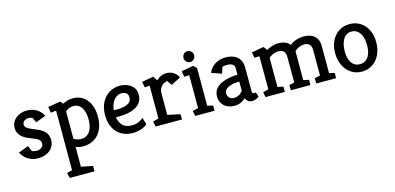

<svg xmlns="http://www.w3.org/2000/svg" viewBox="-79 -1141 3938 1912"><g transform="rotate(-15 1890.5 -185.0)"><path d="M199 3Q153 3 117 -13Q81 -29 58 -53.5Q35 -78 24 -101L128 -141L153 -83Q158 -81 171.5 -77Q185 -73 205 -73Q218 -73 233.5 -79Q249 -85 260 -97.5Q271 -110 271 -131Q271 -153 257.5 -167Q244 -181 221 -190.5Q198 -200 171 -211Q109 -233 77.5 -267Q46 -301 46 -348Q46 -389 67.5 -420Q89 -451 126 -468.5Q163 -486 206 -486Q253 -486 286.5 -470.5Q320 -455 341.5 -432Q363 -409 373 -388L269 -348L245 -399Q242 -401 232 -405Q222 -409 204 -409Q189 -409 175 -403.5Q161 -398 151.5 -387Q142 -376 142 -358Q142 -339 156.5 -326Q171 -313 198 -301.5Q225 -290 260 -275Q310 -255 338.5 -222.5Q367 -190 367 -140Q367 -94 342.5 -61.5Q318 -29 279.5 -13Q241 3 199 3Z M448 273 435 219 490 205V-409L434 -403L424 -465L552 -486L577 -457Q597 -469 623 -477Q649 -485 681 -485Q744 -485 787.5 -454Q831 -423 854 -369.5Q877 -316 877 -247Q877 -186 861 -139Q845 -92 816 -60.5Q787 -29 747.5 -12.5Q708 4 661 4Q640 4 620.5 0.5Q601 -3 584 -10V194L703 218V273ZM660 -72Q700 -72 727 -94Q754 -116 767 -154Q780 -192 780 -242Q780 -289 767.5 -327Q755 -365 730 -387Q705 -409 666 -409Q642 -409 619 -399.5Q596 -390 584 -375V-94Q598 -84 619 -78Q640 -72 660 -72Z M1171 4Q1106 4 1056 -25Q1006 -54 977.5 -108Q949 -162 949 -236Q949 -315 978.5 -370.5Q1008 -426 1057 -455.5Q1106 -485 1166 -485Q1207 -485 1243.5 -470Q1280 -455 1303 -425.5Q1326 -396 1326 -351Q1326 -304 1304.5 -273Q1283 -242 1247 -224Q1211 -206 1167 -198.5Q1123 -191 1078 -191L1048 -192Q1055 -141 1087 -106.5Q1119 -72 1184 -72Q1223 -72 1252.5 -86Q1282 -100 1302 -117L1323 -46Q1309 -33 1286 -21.5Q1263 -10 1233.5 -3Q1204 4 1171 4ZM1047 -264 1072 -263Q1095 -263 1122.5 -266Q1150 -269 1174.5 -277.5Q1199 -286 1214.5 -303.5Q1230 -321 1230 -349Q1230 -380 1210 -394Q1190 -408 1166 -408Q1132 -408 1106 -388.5Q1080 -369 1064.5 -336Q1049 -303 1047 -264Z M1407 0 1395 -54 1454 -70V-408L1402 -406L1392 -464L1512 -486L1542 -439Q1563 -462 1590.5 -474Q1618 -486 1644 -486Q1688 -486 1720 -465Q1752 -444 1767 -409L1668 -359L1636 -407Q1621 -407 1600 -396.5Q1579 -386 1563.5 -362Q1548 -338 1548 -298V-82L1678 -54V0Z M1814 0 1804 -54 1862 -68V-407L1810 -405L1800 -465L1925 -487L1956 -454V-67L2014 -54V0ZM1906 -531Q1882 -531 1866.5 -548Q1851 -565 1851 -587Q1851 -610 1866.5 -626.5Q1882 -643 1906 -643Q1929 -643 1945 -626.5Q1961 -610 1961 -587Q1961 -565 1945 -548Q1929 -531 1906 -531Z M2221 4Q2177 4 2144 -12.5Q2111 -29 2092.5 -59.5Q2074 -90 2074 -129Q2074 -176 2098.5 -206.5Q2123 -237 2161.5 -254.5Q2200 -272 2244 -279.5Q2288 -287 2327 -288V-360Q2327 -381 2307.5 -395Q2288 -409 2251 -409Q2240 -409 2226 -407.5Q2212 -406 2203 -401L2182 -337L2078 -373Q2097 -424 2145.5 -454.5Q2194 -485 2255 -485Q2304 -485 2341 -469Q2378 -453 2399 -419.5Q2420 -386 2420 -333V-93Q2420 -81 2425.5 -74Q2431 -67 2441 -67Q2446 -67 2451 -68.5Q2456 -70 2458 -71L2473 -23Q2465 -15 2446.5 -5.5Q2428 4 2405 4Q2376 4 2360 -9Q2344 -22 2335 -42Q2315 -22 2285.5 -9Q2256 4 2221 4ZM2237 -73Q2266 -73 2290.5 -88Q2315 -103 2327 -124V-217Q2305 -217 2278 -213.5Q2251 -210 2226.5 -201.5Q2202 -193 2186 -177Q2170 -161 2170 -135Q2170 -110 2187 -91.5Q2204 -73 2237 -73Z M2539 0 2530 -53 2586 -68V-408L2534 -407L2524 -465L2649 -487L2678 -448Q2702 -464 2734.5 -474.5Q2767 -485 2798 -485Q2836 -485 2867 -473.5Q2898 -462 2918 -437Q2945 -458 2971 -468Q2997 -478 3020.5 -481.5Q3044 -485 3062 -485Q3107 -485 3140.5 -470Q3174 -455 3193 -424.5Q3212 -394 3212 -347V-67L3268 -54L3267 0H3063L3061 -54L3119 -67V-329Q3119 -369 3100 -388Q3081 -407 3046 -407Q3020 -407 2992.5 -395.5Q2965 -384 2946 -364V-66L3003 -54L3002 0H2801L2799 -54L2853 -67V-329Q2853 -369 2834 -388Q2815 -407 2780 -407Q2750 -407 2722 -394Q2694 -381 2680 -367V-67L2739 -54L2738 0Z M3534 4Q3472 4 3424 -28Q3376 -60 3349 -116Q3322 -172 3322 -243Q3322 -317 3350 -371.5Q3378 -426 3425.5 -456Q3473 -486 3534 -486Q3596 -486 3644 -455.5Q3692 -425 3719 -370Q3746 -315 3746 -243Q3746 -171 3719 -115Q3692 -59 3644 -27.5Q3596 4 3534 4ZM3534 -73Q3572 -73 3598 -93.5Q3624 -114 3637 -151Q3650 -188 3650 -238Q3650 -287 3637 -326Q3624 -365 3598 -387Q3572 -409 3534 -409Q3505 -409 3483.5 -395.5Q3462 -382 3447.5 -357.5Q3433 -333 3426 -301.5Q3419 -270 3419 -234Q3419 -185 3432.5 -148.5Q3446 -112 3471.5 -92.5Q3497 -73 3534 -73Z"/></g></svg>

Font: Kreon Light
Style: Regular
Weight: 400
Version: Version 2.002